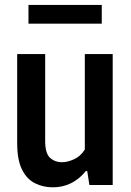

<svg xmlns="http://www.w3.org/2000/svg" viewBox="-20 -770 544 799"><path d="M200.5 9.5Q158.5 9.5 124.8 -7.8Q91 -25 71.2 -65.2Q51.5 -105.5 51.5 -174V-545H168V-182.5Q168 -132.5 187.8 -113.8Q207.5 -95 238.5 -95Q260.5 -95 288 -107.2Q315.5 -119.5 333 -148V-545H449V0H352L343 -58H337Q309.5 -24 274.8 -7.2Q240 9.5 200.5 9.5ZM98.5 -671.5V-749.5H403.5V-671.5Z"/></svg>

Font: Encode Sans Condensed SemiBold
Style: Regular
Weight: 600
Width: 3
Designer: Multiple Designers
Foundry: Impallari Type
Version: Version 3.000; ttfautohint (v1.8.3) -l 8 -r 50 -G 200 -x 14 